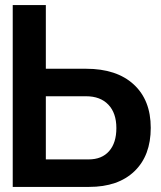

<svg xmlns="http://www.w3.org/2000/svg" viewBox="-20 -734 632 754"><path d="M30 -714H160V-464H318Q438 -464 505 -402.5Q572 -341 572 -232Q572 -123 508 -61.5Q444 0 330 0H30ZM328 -108Q380 -108 408.5 -140.5Q437 -173 437 -231Q437 -290 405.5 -323Q374 -356 318 -356H160V-108Z"/></svg>

Font: Non Bureau Medium
Style: Regular
Weight: 500
Designer: Jona Saucedo
Foundry: Non Foundry
Version: Version 1.000; ttfautohint (v1.8.4)